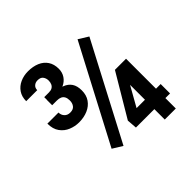

<svg xmlns="http://www.w3.org/2000/svg" viewBox="-180 -883 1051 1051"><g transform="rotate(-45 345.0 -358.0)"><path d="M549.8 -613.3 258.3 -57.6 201.2 -92.8 493.2 -648.4ZM641.6 -153.3V-80.6H377.4L373 -138.7L519.5 -385.3H586.4L516.1 -261.7L455.1 -153.3ZM605.5 -385.3V0H520V-385.3ZM140.1 -553.2H176.8Q192.4 -553.2 202.1 -559.1Q211.9 -564.9 216.8 -575.7Q221.7 -586.4 221.7 -600.6Q221.7 -617.7 212.2 -631.1Q202.6 -644.5 179.7 -644.5Q162.6 -644.5 151.4 -634.5Q140.1 -624.5 140.1 -607.4H54.7Q54.7 -642.1 71.3 -666.5Q87.9 -690.9 116 -703.6Q144 -716.3 177.2 -716.3Q215.3 -716.3 244.6 -703.9Q273.9 -691.4 290.3 -666.7Q306.6 -642.1 306.6 -606.4Q306.6 -578.6 292.2 -557.1Q277.8 -535.6 251.7 -523.7Q225.6 -511.7 190.9 -511.7H140.1ZM139.6 -491.2V-531.7H190.9Q229 -531.7 256.3 -521.5Q283.7 -511.2 297.9 -489.7Q312 -468.3 312 -433.6Q312 -397.5 294.4 -372.1Q276.9 -346.7 246.3 -333.5Q215.8 -320.3 177.7 -320.3Q146.5 -320.3 117.2 -332.3Q87.9 -344.2 68.8 -370.4Q49.8 -396.5 49.8 -438.5H135.7Q135.7 -419.4 147.9 -406Q160.2 -392.6 181.6 -392.6Q205.1 -392.6 215.8 -406.5Q226.6 -420.4 226.6 -440.9Q226.6 -459 220.7 -470Q214.8 -481 203.6 -486.1Q192.4 -491.2 176.8 -491.2Z"/></g></svg>

Font: Roboto Condensed Medium
Style: Regular
Weight: 500
Designer: Christian Robertson
Foundry: Google
Version: Version 3.0